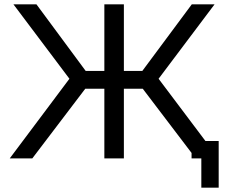

<svg xmlns="http://www.w3.org/2000/svg" viewBox="-20 -730 1038 885"><path d="M927 -80 711 -367 969 -710H864L636 -403H551V-710H461V-403H375L148 -710H42L300 -367L25 0H129L373 -321H461V0H551V-321H638L863 -25V0H908V135H988V-80Z"/></svg>

Font: FIGSv2-sans-serif Medium
Style: Regular
Weight: 500
Designer: Matt McInerney, Pablo Impallari, Rodrigo Fuenzalida,Mirko Velimirovic
Foundry: Matt McInerney, Pablo Impallari, Rodrigo Fuenzalida
Version: Version 4.021;hotconv 1.0.109;makeotfexe 2.5.65596